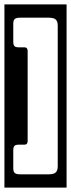

<svg xmlns="http://www.w3.org/2000/svg" viewBox="-40 -727 321 868"><path d="M-20 -707H261V121H-20ZM71 -73H45Q30 -73 25 -67Q20 -61 20 -49V35Q20 48.5 26.5 54.8Q33 61 50 61H181Q203.5 61 212.2 52.2Q221 43.5 221 25V-611Q221 -630 212.2 -638.5Q203.5 -647 181 -647H50Q33 -647 26.5 -640.8Q20 -634.5 20 -621V-537Q20 -525 25 -519Q30 -513 45 -513H71Q85 -513 85 -496V-90Q85 -73 71 -73Z"/></svg>

Font: Honk Rounded
Style: Regular
Weight: 400
Designer: Noopur Datye & Yesha Goshar
Foundry: Ek Type
Version: Version 1.000